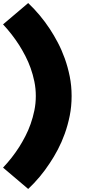

<svg xmlns="http://www.w3.org/2000/svg" viewBox="-30 -940 565 1260"><path d="M440 -310Q440 -242 427.5 -180Q415 -118 395 -62.5Q375 -7 349.5 41.5Q324 90 297 130Q235 225 155 300L-10 160Q49 98 97 23Q117 -9 136.5 -46.5Q156 -84 171 -126.5Q186 -169 195.5 -215Q205 -261 205 -310Q205 -359 195.5 -405Q186 -451 171 -493Q156 -535 136.5 -572.5Q117 -610 97 -642Q49 -717 -10 -780L155 -920Q235 -844 297 -750Q324 -709 349.5 -660.5Q375 -612 395 -556.5Q415 -501 427.5 -439Q440 -377 440 -310Z"/></svg>

Font: Imperial One
Style: Regular
Weight: 400
Designer: Jovanny Lemonad
Foundry: Jovanny Lemonad
Version: Version 1.000